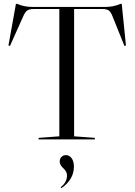

<svg xmlns="http://www.w3.org/2000/svg" viewBox="-20 -726 705 1000"><path d="M289 -679H157Q133 -679 122 -671.5Q111 -664 101 -641L32 -487L24 -489L63 -706H69Q106 -690 146 -690H531Q571 -690 608 -706H614L636 -489L628 -487L566 -641Q557 -664 546.5 -671.5Q536 -679 512 -679H366V-16L474 -8V0H181V-8L289 -16ZM300 254 296 249Q329 224 329 187Q329 168 310 150.5Q291 133 291 116Q291 101 300 91.5Q309 82 323 82Q342 82 353.5 98.5Q365 115 365 142Q365 208 300 254Z"/></svg>

Font: Libre Caslon Display
Style: Regular
Weight: 400
Designer: Pablo Impallari, Rodrigo Fuenzalida
Foundry: Pablo Impallari, Rodrigo Fuenzalida
Version: Version 1.002